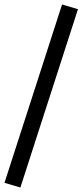

<svg xmlns="http://www.w3.org/2000/svg" viewBox="-39 -773 368 857"><path d="M52 64 -19 43 238 -753 309 -732Z"/></svg>

Font: Nunito Sans 12pt Medium
Style: Regular
Weight: 500
Designer: Vernon Adams
Foundry: Vernon Adams
Version: Version 3.101;gftools[0.9.27]